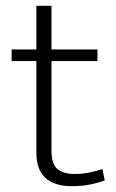

<svg xmlns="http://www.w3.org/2000/svg" viewBox="-20 -640 398 660"><path d="M315 -430H157V-122Q157 -75 178 -58.5Q199 -42 236 -42Q265 -42 290 -47.5Q315 -53 332 -59L340 -20Q320 -12 291 -6Q262 0 227 0Q167 0 136 -28.5Q105 -57 105 -115V-430H20V-470H105V-620H157V-470H315Z"/></svg>

Font: Ek Mukta ExtraLight
Style: Regular
Weight: 275
Designer: Girish Dalvi and Yashodeep Gholap
Foundry: Ek Type
Version: Version 2.538;PS 1.002;hotconv 16.6.51;makeotf.lib2.5.65220;